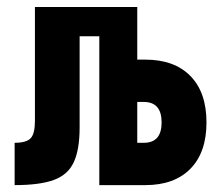

<svg xmlns="http://www.w3.org/2000/svg" viewBox="-20 -538 626 558"><path d="M22.5 0V-123Q56.6 -123 69.1 -136.2Q81.5 -149.4 81.5 -186V-517.6H378.9V-364.7H402.3Q486.8 -364.7 533.4 -317.1Q580.1 -269.5 580.1 -182.1Q580.1 -95.2 533.4 -47.6Q486.8 0 402.3 0H268.6V-432.6H211.4V-167.5Q211.4 -103 194.3 -66.4Q177.2 -29.8 136.2 -14.9Q95.2 0 22.5 0ZM378.9 -123H397.9Q449.7 -123 449.7 -182.1Q449.7 -241.7 397.9 -241.7H378.9Z"/></svg>

Font: Cascadia Code NF
Style: Bold
Weight: 700
Monospace: yes
Designer: Aaron Bell
Foundry: Saja Typeworks
Version: Version 2404.023; ttfautohint (v1.8.4)